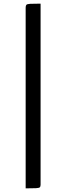

<svg xmlns="http://www.w3.org/2000/svg" viewBox="-20 -835 364 1055"><path d="M121 200V-793Q121 -804 125 -808.5Q129 -813 146 -814Q163 -815 203 -815V180Q203 190 199 194Q195 198 178 199Q161 200 121 200Z"/></svg>

Font: Yanone Kaffeesatz
Style: Regular
Weight: 400
Designer: Yanone (Cyrillic: Daniel Pouzeot, Huerta Tipografica, and Cyreal)
Foundry: Yanone
Version: Version 2.003